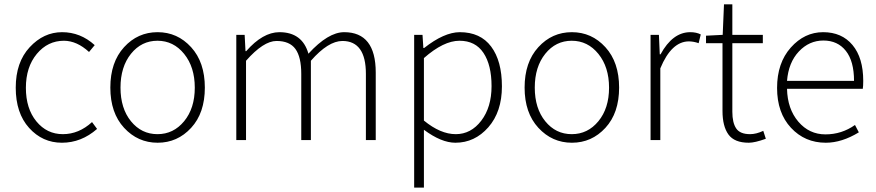

<svg xmlns="http://www.w3.org/2000/svg" viewBox="-20 -639 3997 876"><path d="M412.1 -433.1 386.2 -401.9Q331.1 -452.6 272 -453.1Q197.8 -453.1 147.9 -393.1Q98.1 -333 98.1 -238.3Q98.1 -143.6 146 -85.2Q193.8 -26.9 266.8 -26.9Q339.8 -26.9 399.9 -82L422.9 -50.8Q351.1 12.2 262.5 12.2Q173.8 12.2 112.8 -55.4Q51.8 -123 51.8 -239Q51.8 -355 115.5 -423.6Q179.2 -492.2 263.2 -492.2Q347.2 -492.2 412.1 -433.1Z M577.6 -85.7Q625.5 -26.9 698.5 -26.9Q771.5 -26.9 820.1 -85.9Q868.7 -145 868.7 -239Q868.7 -333 820.1 -393.1Q771.5 -453.1 698.5 -453.1Q625.5 -453.1 577.6 -393.6Q529.8 -334 529.8 -239.3Q529.8 -144.5 577.6 -85.7ZM852.1 -55.7Q789.6 12.2 699.2 12.2Q608.9 12.2 546.1 -55.9Q483.4 -124 483.4 -239.5Q483.4 -355 545.9 -423.6Q608.4 -492.2 699 -492.2Q789.6 -492.2 852.1 -423.6Q914.6 -355 914.6 -239.3Q914.6 -123.5 852.1 -55.7Z M1058.1 0V-480H1096.2L1100.1 -405.8H1103.5Q1178.7 -491.7 1254.4 -492.2Q1359.4 -492.2 1387.2 -394Q1477.1 -492.2 1550.3 -492.2Q1694.3 -492.2 1694.3 -308.1V0H1649.4V-301.8Q1649.4 -451.7 1542.5 -452.1Q1477.5 -452.1 1398.4 -361.8V0H1354.5V-301.8Q1354.5 -378.9 1327.9 -415.5Q1301.3 -452.1 1241.7 -452.1Q1182.1 -452.1 1102.5 -361.8V0Z M1914.1 -374V-88.9Q1989.7 -26.9 2059.3 -26.9Q2128.9 -26.9 2175.8 -88.4Q2222.7 -149.9 2222.7 -246.1Q2222.7 -342.3 2185.8 -397.7Q2148.9 -453.1 2076.4 -453.1Q2003.9 -453.1 1914.1 -374ZM1869.6 216.8V-480H1907.7L1911.6 -419.9H1915Q2005.9 -491.7 2077.6 -492.2Q2171.9 -492.2 2220.9 -426.5Q2270 -360.8 2270 -244.9Q2270 -128.9 2208 -58.3Q2146 12.2 2057.6 12.2Q1993.7 12.2 1914.1 -46.9V216.8Z M2467.8 -85.7Q2515.6 -26.9 2588.6 -26.9Q2661.6 -26.9 2710.2 -85.9Q2758.8 -145 2758.8 -239Q2758.8 -333 2710.2 -393.1Q2661.6 -453.1 2588.6 -453.1Q2515.6 -453.1 2467.8 -393.6Q2419.9 -334 2419.9 -239.3Q2419.9 -144.5 2467.8 -85.7ZM2742.2 -55.7Q2679.7 12.2 2589.4 12.2Q2499 12.2 2436.3 -55.9Q2373.5 -124 2373.5 -239.5Q2373.5 -355 2436 -423.6Q2498.5 -492.2 2589.1 -492.2Q2679.7 -492.2 2742.2 -423.6Q2804.7 -355 2804.7 -239.3Q2804.7 -123.5 2742.2 -55.7Z M2948.2 0V-480H2986.3L2990.2 -391.1H2993.7Q3048.8 -492.2 3129.4 -492.2Q3157.2 -492.2 3177.2 -481.9L3167.5 -441.9Q3146.5 -449.7 3123.5 -450.2Q3043.5 -450.2 2992.7 -327.1V0Z M3396.5 12.2Q3330.6 12.2 3303.5 -25.4Q3276.4 -63 3276.4 -132.8V-441.9H3201.2V-476.1L3277.3 -480L3283.2 -619.1H3321.3V-480H3460.4V-441.9H3321.3V-128.9Q3321.3 -79.1 3338.9 -53Q3356.4 -26.9 3402.3 -26.9Q3430.2 -26.9 3462.4 -42L3474.1 -5.9Q3424.3 12.2 3396.5 12.2Z M3876.5 -270Q3876.5 -359.9 3839.1 -407Q3801.8 -454.1 3736.8 -454.1Q3671.9 -454.1 3624.8 -404.1Q3577.6 -354 3570.8 -270ZM3747.6 12.2Q3652.3 12.2 3588.9 -55.9Q3525.4 -124 3525.4 -237.8Q3525.4 -351.6 3587.9 -421.9Q3650.4 -492.2 3735.6 -492.2Q3820.8 -492.2 3869.6 -433.6Q3918.5 -375 3918.5 -270Q3918.5 -246.1 3916.5 -233.9H3570.8Q3572.8 -142.1 3622.3 -84Q3671.9 -25.9 3746.1 -25.9Q3820.3 -25.9 3880.9 -68.8L3898.4 -35.2Q3820.8 12.2 3747.6 12.2Z"/></svg>

Font: SourceSansPro-Light
Style: Regular
Weight: 300
Designer: Paul D. Hunt
Foundry: Adobe Systems Incorporated
Version: Version 2.020;PS 2.0;hotconv 1.0.86;makeotf.lib2.5.63406